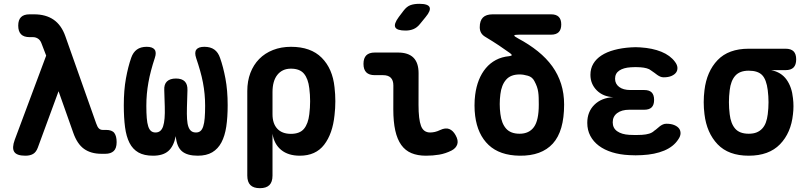

<svg xmlns="http://www.w3.org/2000/svg" viewBox="-20 -805 4240 1005"><path d="M177.8 -31.9Q169 -8.5 153.3 0.7Q137.5 10 112.8 10Q67.5 10 54.5 -10.3Q41.6 -30.5 57.1 -73.1L221.7 -513.9L196.2 -580.4Q190 -595.7 178.3 -603.1Q166.7 -610.6 152.1 -610.6H134.9Q104.8 -610.6 90.1 -625.6Q75.4 -640.7 75.4 -670.8Q75.4 -700.9 90.1 -715.4Q104.8 -730 134.9 -730H158.8Q219.8 -730 260.7 -701.9Q301.5 -673.7 322 -615.6L483.3 -159.3Q489.8 -140.1 497.8 -132.6Q505.7 -125 517.3 -125H535Q566.4 -125 578.5 -108.8Q590.5 -92.5 590.5 -61.1Q590.5 -28.3 575 -14.2Q559.4 0 531.5 0H510.9Q456 0 419.9 -25.7Q383.9 -51.4 363.3 -110.6L286.5 -327.5Z M1049.7 -560Q1081.7 -560 1101.9 -545.5Q1122.1 -531 1131.9 -501.7Q1148.3 -455.8 1160 -394.1Q1171.7 -332.4 1171.7 -254Q1171.7 -191.2 1164.4 -142.3Q1157 -93.5 1139.1 -59.7Q1121.2 -25.9 1091.1 -7.9Q1060.9 10 1015 10Q960 10 932.5 -13.2Q905 -36.4 900 -92.4Q889 -38.7 861 -14.4Q833 10 781 10Q734.4 10 704.6 -6.9Q674.8 -23.9 657.9 -57Q641 -90.2 634.5 -139.5Q628 -188.9 628 -254Q628 -332.7 639.2 -394.4Q650.4 -456.1 666.8 -502.7Q676.6 -531 696.4 -545.5Q716.3 -560 748 -560Q778 -560 789.2 -545.6Q800.3 -531.3 790.5 -502Q778.8 -466.8 770.5 -435Q762.1 -403.3 756.8 -373Q751.4 -342.8 748.7 -313.2Q746 -283.6 746 -251Q746 -213.6 748.2 -187.2Q750.3 -160.8 755.8 -143.9Q761.2 -126.9 770.6 -119.2Q779.9 -111.5 794 -111.5Q808.6 -111.5 818.5 -119.6Q828.4 -127.7 833.9 -144.3Q839.4 -160.8 841.4 -185.9Q843.5 -211 842.5 -246L839.8 -332.7Q838.1 -363.7 854 -378.8Q870 -394 901 -394Q932 -394 947.1 -378.8Q962.2 -363.7 961.2 -332.7L958.5 -243Q957.5 -207.2 959.1 -182.2Q960.6 -157.1 966.1 -141.7Q971.6 -126.2 981.2 -118.9Q990.7 -111.5 1006 -111.5Q1020.1 -111.5 1029.3 -119.2Q1038.5 -126.9 1043.9 -143.9Q1049.4 -160.8 1051.5 -187.2Q1053.7 -213.6 1053.7 -251Q1053.7 -283.6 1050.8 -313.2Q1048 -342.8 1042.3 -372.7Q1036.6 -402.7 1027.7 -434.1Q1018.9 -465.5 1006.9 -500.7Q996.8 -530.7 1007.7 -545.3Q1018.7 -560 1049.7 -560Z M1340.4 180Q1306.9 180 1290.6 163.7Q1274.4 147.5 1274.4 114V-328.3Q1274.4 -380.7 1290.6 -423.2Q1306.9 -465.8 1336.7 -496.2Q1366.5 -526.6 1409 -543.3Q1451.5 -560 1503 -560Q1607 -560 1664 -502.7Q1721 -445.4 1731 -348.3Q1735.3 -311.8 1735.3 -275.1Q1735.3 -238.5 1731 -202Q1721 -104.9 1676.8 -47.5Q1632.5 10 1549.5 10Q1488.9 10 1451.9 -20.1Q1414.8 -50.3 1406.4 -105V114Q1406.4 147.5 1390.2 163.7Q1373.9 180 1340.4 180ZM1502.7 -104.4Q1549.2 -104.4 1571.1 -130.7Q1593.1 -157 1599 -207Q1603.3 -240.8 1603.3 -275.1Q1603.3 -309.5 1599 -343Q1593.1 -393 1571.1 -419.3Q1549.2 -445.6 1502.7 -445.6Q1479.6 -445.6 1461.8 -437.2Q1444 -428.8 1431.5 -412.8Q1418.9 -396.8 1412.7 -374.4Q1406.4 -352 1406.4 -323V-207Q1406.4 -158 1431.5 -131.2Q1456.5 -104.4 1502.7 -104.4Z M2170.7 -256.2Q2170.7 -180.7 2183.7 -146.1Q2196.7 -111.5 2231.7 -111.5Q2243.8 -111.5 2256.6 -114.5Q2269.4 -117.4 2283.7 -124.3Q2312.1 -137.7 2331.8 -129.6Q2351.5 -121.5 2364.6 -97.6Q2380.1 -70.6 2373.7 -50.1Q2367.3 -29.5 2343.7 -17.1Q2311.7 -1 2278.6 4.5Q2245.6 10 2209.7 10Q2166 10 2133.8 -3.4Q2101.6 -16.7 2080.5 -46Q2059.4 -75.3 2049 -121.6Q2038.7 -167.8 2038.7 -232.9L2039 -357.6Q2039 -384.6 2025.5 -398.1Q2012 -411.6 1985 -411.6H1941.8Q1912 -411.6 1897.3 -426.3Q1882.6 -441 1882.6 -470.8Q1882.6 -500.6 1897.3 -515.3Q1912 -530 1941.8 -530H2063Q2117.3 -530 2144.2 -503.1Q2171 -476.3 2171 -422ZM2178 -679.1Q2163.1 -660.5 2144.5 -652.8Q2125.9 -645 2102.9 -645Q2057.6 -645 2049 -662.3Q2040.4 -679.5 2067.4 -716L2092.3 -748.9Q2109.3 -771.3 2128.6 -778.1Q2147.9 -785 2174.7 -785Q2220.6 -785 2228.5 -767.4Q2236.4 -749.9 2207.7 -715.5Z M2691.7 -604Q2750.4 -572.7 2795.5 -536.3Q2840.5 -500 2871 -457.7Q2901.4 -415.3 2917.1 -365.5Q2932.8 -315.7 2932.8 -257.6Q2932.8 -118.5 2873.8 -53.6Q2814.8 11.4 2700 10Q2595.7 8.6 2537.7 -46.1Q2479.7 -100.8 2467.2 -198Q2463.8 -223.4 2463.8 -253.1Q2463.8 -282.9 2467.2 -308.3Q2472.6 -350.9 2486.6 -386.2Q2500.6 -421.4 2523 -448.2Q2545.5 -475 2575.9 -491.1Q2606.4 -507.3 2645.4 -511Q2657.5 -512.7 2658.6 -515.9Q2659.8 -519 2650.4 -526.4Q2623.5 -545.9 2591.8 -567Q2560.1 -588.1 2520.9 -611.7Q2505.7 -620.4 2498.4 -633Q2491.2 -645.6 2491.2 -662.4Q2491.2 -696.7 2507.8 -713.3Q2524.5 -730 2558.8 -730H2864.7Q2891.4 -730 2904.6 -716.8Q2917.8 -703.6 2917.8 -676.9Q2917.8 -650.2 2904.5 -636.8Q2891.1 -623.5 2864.4 -623.5H2696.6Q2673.1 -623.5 2671.8 -619.4Q2670.5 -615.3 2691.7 -604ZM2777.2 -380.5Q2766.7 -401.7 2743.2 -408.5Q2719.7 -415.3 2699.7 -415.3Q2652.8 -415.3 2628.9 -387.6Q2604.9 -359.9 2599.2 -311.8Q2595.8 -286.4 2595.8 -260.2Q2595.8 -233.9 2599.2 -208.5Q2605.2 -158.9 2629 -132Q2652.8 -105 2700 -105Q2749.3 -105 2774.7 -139.9Q2800.2 -174.8 2800.2 -257.6Q2800.2 -277.2 2799.7 -293.1Q2799.3 -309 2797.2 -323.3Q2795.2 -337.6 2790.4 -351.3Q2785.6 -365 2777.2 -380.5Z M3513.1 -481.4Q3525 -465.9 3525.9 -451.1Q3526.8 -436.2 3518.7 -425.2Q3510.6 -414.2 3494.2 -407.2Q3477.8 -400.3 3454.1 -400.3Q3444.2 -400.3 3436 -403.9Q3427.9 -407.5 3420.6 -412.6Q3413.3 -417.7 3405.5 -423.9Q3397.7 -430.1 3388.2 -436Q3379.3 -443.6 3365 -447.5Q3350.8 -451.5 3332.1 -452.8Q3319.4 -453.8 3306.9 -453.8Q3294.3 -453.8 3281.6 -452.8Q3243.7 -450.5 3221.6 -435.7Q3199.5 -420.9 3199.5 -392.9Q3199.5 -366 3220.9 -349.9Q3242.3 -333.8 3279.1 -333.8H3352.2Q3378.5 -333.8 3391.1 -321.2Q3403.8 -308.5 3403.8 -282.2Q3403.8 -255.9 3391.1 -243.2Q3378.5 -230.6 3352.2 -230.6H3274Q3233.9 -230.6 3210.6 -213Q3187.2 -195.5 3187.2 -165Q3187.2 -134.4 3210.6 -118Q3233.9 -101.5 3274 -99.2Q3290.5 -98.2 3307.1 -98.2Q3323.8 -98.2 3340.3 -99.2Q3362.2 -100.5 3378.2 -105.5Q3394.3 -110.5 3404.6 -120.6Q3413.5 -126.5 3420.6 -133Q3427.8 -139.6 3434.9 -144.9Q3442.1 -150.1 3450.2 -153.7Q3458.4 -157.3 3468.6 -157.3Q3492.3 -157.3 3509.2 -150.4Q3526.1 -143.4 3534.4 -132.4Q3542.6 -121.4 3542.2 -106.5Q3541.8 -91.7 3530.2 -75.2Q3505.6 -37.2 3456.6 -16.7Q3407.5 3.7 3340.3 7Q3323.8 8 3307.1 8Q3290.5 8 3274 7Q3224.6 4.7 3184.1 -7.9Q3143.7 -20.4 3114.7 -42.1Q3085.8 -63.8 3069.9 -94Q3054 -124.2 3054 -161.9Q3054 -219.8 3091.2 -256.6Q3128.4 -293.4 3190.5 -296.3Q3136.7 -298.9 3103.6 -332.2Q3070.5 -365.6 3070.5 -413.3Q3070.5 -446.2 3085.7 -471.7Q3101 -497.2 3128.6 -515Q3156.2 -532.9 3195.3 -543.4Q3234.5 -554 3281.6 -557Q3294.3 -558 3306.9 -558Q3319.4 -558 3332.1 -557Q3395.4 -553 3441.8 -534.1Q3488.2 -515.2 3513.1 -481.4Z M4016.4 -437.9Q4069.2 -427.4 4097.1 -388.3Q4125 -349.2 4130.7 -291Q4133.3 -270 4133.3 -249Q4133.3 -228 4130.7 -207Q4120.7 -109.5 4062.8 -49.8Q4004.9 10 3899.1 10Q3793.3 10 3736.2 -49.8Q3679.2 -109.5 3667.5 -207Q3663.5 -238.5 3663.5 -270Q3663.5 -301.5 3667.5 -333Q3679.2 -430.8 3736.2 -490.4Q3793.3 -550 3899.1 -550H4091.8Q4120.2 -550 4133.9 -536.3Q4147.5 -522.7 4147.5 -494.3Q4147.5 -465.9 4133.9 -451.9Q4120.2 -437.9 4091.8 -437.9ZM3899.1 -105Q3923.2 -105 3940.3 -111.9Q3957.5 -118.8 3969.7 -132Q3981.9 -145.1 3988.8 -163.9Q3995.7 -182.6 3998.7 -207Q4002.7 -238.5 4002.7 -270Q4002.7 -301.5 3998.7 -333Q3991.7 -388.8 3969.3 -411.9Q3947 -435 3899.1 -435Q3851.9 -435 3828.5 -408.4Q3805.1 -381.8 3799.5 -333Q3795.5 -301.5 3795.5 -270Q3795.5 -238.5 3799.5 -207Q3805.1 -158.2 3828.2 -131.6Q3851.2 -105 3899.1 -105Z"/></svg>

Font: Maple Mono
Style: Regular
Weight: 400
Monospace: yes
Designer: subframe7536
Version: Version 7.300